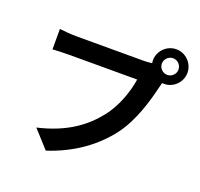

<svg xmlns="http://www.w3.org/2000/svg" viewBox="-151 -1022 1302 1247"><g transform="rotate(20 500.0 -398.5)"><path d="M804 -733C804 -765 830 -791 862 -791C893 -791 919 -765 919 -733C919 -702 893 -676 862 -676C830 -676 804 -702 804 -733ZM742 -733 744 -714C723 -711 701 -710 687 -710C630 -710 299 -710 224 -710C191 -710 134 -714 105 -718V-577C130 -579 178 -581 224 -581C299 -581 629 -581 689 -581C676 -495 638 -382 572 -299C491 -197 378 -110 180 -64L289 56C467 -2 600 -101 691 -221C775 -332 818 -487 841 -585L849 -615L862 -614C927 -614 981 -668 981 -733C981 -799 927 -853 862 -853C796 -853 742 -799 742 -733Z"/></g></svg>

Font: Noto Sans CJK SC
Style: Bold
Weight: 700
Designer: Ryoko NISHIZUKA 西塚涼子 (kana, bopomofo & ideographs); Paul D. Hunt (Latin, Greek & Cyrillic); Sandoll Communications 산돌커뮤니
Foundry: Adobe
Version: Version 2.004;hotconv 1.0.118;makeotfexe 2.5.65603